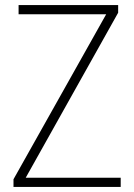

<svg xmlns="http://www.w3.org/2000/svg" viewBox="-20 -734 527 754"><path d="M454 0H33V-30L397 -678H53V-714H444V-684L81 -36H454Z"/></svg>

Font: Noto Sans Khmer UI SemiCondensed ExtraLight
Style: Regular
Weight: 200
Width: 4
Designer: Danh Hong and the Monotype Design Team
Foundry: Monotype Imaging Inc.
Version: Version 2.002; ttfautohint (v1.8.4.7-5d5b)